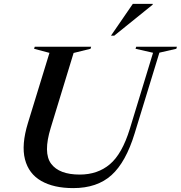

<svg xmlns="http://www.w3.org/2000/svg" viewBox="-20 -955 928 986"><path d="M240.5 -298.5Q201 -170 242.5 -114.2Q284 -58.5 389.5 -58.5Q481.5 -58.5 544.2 -111.5Q607 -164.5 646.5 -292.5L766 -684L676 -704.5L679.5 -715H888.5L885.5 -704.5L798.5 -684.5L671.5 -270Q626.5 -122.5 552.8 -55.8Q479 11 356 11Q256 11 191.8 -25.8Q127.5 -62.5 108.2 -136.8Q89 -211 123.5 -323.5L234 -683.5L155 -704.5L158.5 -715H448L445 -704.5L358 -683ZM550 -772 662 -935H764.5L764 -931L567 -772Z"/></svg>

Font: Newsreader Display Medium
Style: Italic
Weight: 500
Italic angle: -17°
Designer: Hugues Gentile
Foundry: Production Type
Version: Version 1.001